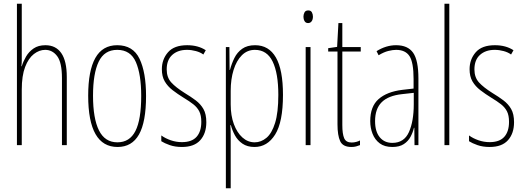

<svg xmlns="http://www.w3.org/2000/svg" viewBox="-20 -780 2817 1032"><path d="M97 -492Q97 -469 97 -455Q97 -441 95 -424H97Q105 -450 120 -476Q135 -502 160.5 -519.5Q186 -537 224 -537Q280 -537 309.5 -494.5Q339 -452 339 -366V0H313V-360Q313 -444 287.5 -478Q262 -512 223 -512Q191 -512 162 -489.5Q133 -467 115 -420Q97 -373 97 -298V0H71V-760H97Z M765 -264Q765 -124 727 -57Q689 10 612 10Q454 10 454 -266Q454 -400 492.5 -468.5Q531 -537 610 -537Q695 -537 730 -464Q765 -391 765 -264ZM480 -266Q480 -143 512 -79Q544 -15 611 -15Q677 -15 708 -76Q739 -137 739 -265Q739 -380 710.5 -446Q682 -512 610 -512Q541 -512 510.5 -448.5Q480 -385 480 -266Z M1089 -123Q1089 -63 1056.5 -26.5Q1024 10 958 10Q921 10 892.5 0Q864 -10 847 -21V-52Q869 -36 898 -26Q927 -16 958 -16Q1011 -16 1036.5 -44.5Q1062 -73 1062 -125Q1062 -160 1051 -181.5Q1040 -203 1019 -219.5Q998 -236 968 -254Q934 -275 907.5 -295.5Q881 -316 865.5 -342.5Q850 -369 850 -408Q850 -461 883 -499Q916 -537 986 -537Q1045 -537 1086 -510L1073 -487Q1057 -499 1033 -505.5Q1009 -512 985 -512Q936 -512 906 -485Q876 -458 876 -407Q876 -364 900.5 -337Q925 -310 973 -280Q1006 -260 1032 -240.5Q1058 -221 1073.5 -194Q1089 -167 1089 -123Z M1351 -537Q1425 -537 1463 -471Q1501 -405 1501 -270Q1501 -124 1459 -57Q1417 10 1348 10Q1309 10 1283 -8Q1257 -26 1242.5 -53Q1228 -80 1221 -107H1218Q1219 -98 1219.5 -79.5Q1220 -61 1220 -37V232H1194V-527H1213L1214 -404H1216Q1225 -438 1240 -468.5Q1255 -499 1282 -518Q1309 -537 1351 -537ZM1350 -512Q1309 -512 1280 -483Q1251 -454 1235.5 -404Q1220 -354 1220 -292V-219Q1220 -159 1237 -113Q1254 -67 1283 -41Q1312 -15 1349 -15Q1383 -15 1412 -39Q1441 -63 1458.5 -119Q1476 -175 1476 -270Q1476 -386 1445.5 -449Q1415 -512 1350 -512Z M1637 -724Q1651 -724 1656.5 -713.5Q1662 -703 1662 -691Q1662 -675 1655 -665.5Q1648 -656 1636 -656Q1623 -656 1617 -666.5Q1611 -677 1611 -690Q1611 -702 1616.5 -713Q1622 -724 1637 -724ZM1649 -527V0H1623V-527Z M1870 -14Q1883 -14 1895.5 -17.5Q1908 -21 1915 -25V0Q1905 4 1894 7Q1883 10 1869 10Q1823 10 1808.5 -21Q1794 -52 1794 -112V-503H1744V-521L1792 -528L1799 -656H1820V-527H1919V-503H1820V-108Q1820 -60 1830 -37Q1840 -14 1870 -14Z M2109 -537Q2172 -537 2200.5 -496.5Q2229 -456 2229 -358V0H2208L2207 -93H2205Q2199 -68 2186.5 -44.5Q2174 -21 2150.5 -5.5Q2127 10 2089 10Q2047 10 2021 -9.5Q1995 -29 1982.5 -61Q1970 -93 1970 -129Q1970 -208 2015 -247.5Q2060 -287 2142 -297L2203 -304V-355Q2203 -445 2181 -478.5Q2159 -512 2109 -512Q2091 -512 2067 -506Q2043 -500 2015 -483L2004 -505Q2055 -537 2109 -537ZM2141 -274Q2067 -266 2031.5 -230.5Q1996 -195 1996 -129Q1996 -73 2021 -42.5Q2046 -12 2089 -12Q2152 -12 2178 -70Q2204 -128 2204 -220V-281Z M2395 0H2369V-760H2395Z M2743 -123Q2743 -63 2710.5 -26.5Q2678 10 2612 10Q2575 10 2546.5 0Q2518 -10 2501 -21V-52Q2523 -36 2552 -26Q2581 -16 2612 -16Q2665 -16 2690.5 -44.5Q2716 -73 2716 -125Q2716 -160 2705 -181.5Q2694 -203 2673 -219.5Q2652 -236 2622 -254Q2588 -275 2561.5 -295.5Q2535 -316 2519.5 -342.5Q2504 -369 2504 -408Q2504 -461 2537 -499Q2570 -537 2640 -537Q2699 -537 2740 -510L2727 -487Q2711 -499 2687 -505.5Q2663 -512 2639 -512Q2590 -512 2560 -485Q2530 -458 2530 -407Q2530 -364 2554.5 -337Q2579 -310 2627 -280Q2660 -260 2686 -240.5Q2712 -221 2727.5 -194Q2743 -167 2743 -123Z"/></svg>

Font: Noto Sans Lao UI ExtCond Thin
Style: Regular
Weight: 100
Width: 2
Designer: Monotype Design Team
Foundry: Monotype Imaging Inc.
Version: Version 2.000; ttfautohint (v1.8.4.7-5d5b)